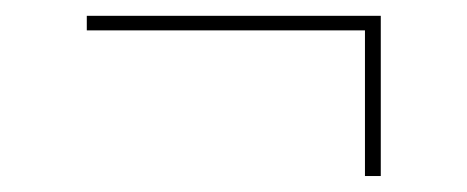

<svg xmlns="http://www.w3.org/2000/svg" viewBox="-20 -294 594 244"><path d="M463.9 -70.3H443.8V-255.4H90.3V-273.9H463.9Z"/></svg>

Font: Kumbh Sans Thin
Style: Regular
Weight: 250
Version: Version 1.004